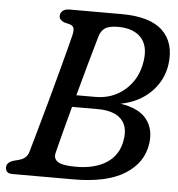

<svg xmlns="http://www.w3.org/2000/svg" viewBox="-51 -748 739 796"><g transform="rotate(5 318.5 -350.0)"><path d="M207.5 -700H423Q541.5 -700 594 -649.8Q646.5 -599.5 635 -511Q626 -442.5 576.8 -393.2Q527.5 -344 451 -329.5Q528.5 -317.5 560.5 -276.5Q592.5 -235.5 584 -175Q572.5 -94 497 -47Q421.5 0 284.5 0H31.5Q14 0 7.5 -7Q1 -14 1 -25.5Q1 -46.5 31 -55.5L53.5 -61.5Q84 -70 92 -97Q104 -139 120.2 -196.8Q136.5 -254.5 153.8 -317.2Q171 -380 186.5 -437.8Q202 -495.5 213 -538Q224 -580.5 228 -597Q232 -616 229 -625.2Q226 -634.5 213 -639L189 -645Q168 -654 168 -669.5Q168 -682.5 177.8 -691.2Q187.5 -700 207.5 -700ZM334.5 -596Q321.5 -552 303 -485Q284.5 -418 265.5 -348.5H345Q417 -348.5 468.5 -393.8Q520 -439 531 -513Q541 -577.5 509 -611.8Q477 -646 413.5 -646Q376 -646 358.8 -634.2Q341.5 -622.5 334.5 -596ZM200.5 -102.5Q195 -78 214.5 -65.5Q234 -53 289.5 -53Q368.5 -53 417.8 -85.5Q467 -118 477 -180Q487 -238 456 -268.5Q425 -299 358 -299H252Q234.5 -233.5 220.2 -180Q206 -126.5 200.5 -102.5Z"/></g></svg>

Font: Fraunces 72pt SuperSoft
Style: Italic
Weight: 400
Italic angle: -16°
Version: Version 1.000;[b76b70a41]